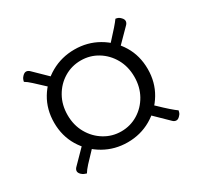

<svg xmlns="http://www.w3.org/2000/svg" viewBox="-104 -733 780 739"><g transform="rotate(-30 285.5 -363.5)"><path d="M285.8 -157.8Q228.8 -157.8 181.3 -184.9Q133.7 -212 105.4 -258.8Q77.2 -305.7 77.2 -364.5Q77.2 -423.3 105.1 -469.9Q133.1 -516.5 180.6 -543.3Q228.2 -570.1 285.1 -570.1Q342.5 -570.1 389.7 -543Q436.8 -515.9 464.8 -469.6Q492.8 -423.2 492.8 -363.9Q492.8 -305.6 464.8 -258.8Q436.8 -211.9 389.8 -184.9Q342.8 -157.8 285.8 -157.8ZM285.2 -206.6Q325.8 -206.6 359.5 -227.2Q393.1 -247.7 413.2 -283.4Q433.2 -319.2 433.2 -364Q433.2 -409.3 413.2 -444.8Q393.2 -480.2 359.5 -500.8Q325.9 -521.3 285.3 -521.3Q244.6 -521.3 210.7 -500.8Q176.8 -480.2 156.8 -444.7Q136.7 -409.2 136.7 -363.9Q136.7 -319.2 157 -283.4Q177.3 -247.7 211.2 -227.2Q245 -206.6 285.2 -206.6ZM148.7 -476.7 121.1 -502.3Q99.1 -522.8 82.6 -538.1Q66.1 -553.3 55.1 -559.4Q56 -565.2 58.4 -570.7Q60.8 -576.1 66.6 -581.9Q74.9 -590.2 82.8 -589.6Q90.8 -588.9 97.7 -582L177.3 -504.3ZM426.5 -472.4 398.5 -500.1 424.5 -527.7Q445.1 -549.7 459.8 -566.7Q474.6 -583.7 481.6 -593.7Q487.5 -592.8 492.7 -590.9Q497.8 -589 503.7 -582.6Q512 -574.3 511.6 -566.2Q511.2 -558 504.2 -551.1ZM473.8 -144.5 394.2 -222.2 422.3 -250.3 449.9 -224.7Q471.5 -203.7 488.7 -188.7Q505.9 -173.7 515.9 -166.7Q515 -161.3 513.1 -156.4Q511.2 -151.5 504.8 -145.1Q497 -136.8 488.8 -137.2Q480.7 -137.6 473.8 -144.5ZM88.9 -132.8Q83.5 -134.7 78.4 -136.6Q73.2 -138.5 66.8 -144.4Q58.5 -152.7 59 -160.4Q59.4 -168.1 66.3 -175L144.5 -254.6L172.5 -226.5L146.5 -198.8Q125.5 -177.3 110.5 -160.8Q95.5 -144.3 88.9 -132.8Z"/></g></svg>

Font: Arima Thin
Style: Regular
Weight: 100
Designer: Joana Correia and Natanael Gama
Foundry: NDISCOVER
Version: Version 1.101;gftools[0.9.23]